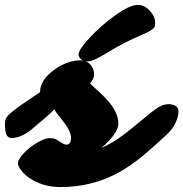

<svg xmlns="http://www.w3.org/2000/svg" viewBox="-71 -756 751 787"><path d="M398.9 -691.4Q460.4 -735.8 492.7 -735.8Q516.6 -735.8 533.2 -721.2Q564.9 -693.8 564.9 -662.6Q564.9 -656.7 562.5 -644.5Q553.2 -632.8 524.9 -619.6L475.6 -597.7Q436.5 -580.1 401.9 -559.6L348.6 -528.3Q308.1 -504.4 290 -504.4Q272 -504.4 261.5 -513.4Q251 -522.5 251 -533Q251 -543.5 263.9 -562Q276.9 -580.6 297.9 -602.8Q318.8 -625 345.5 -648.7Q372.1 -672.4 398.9 -691.4ZM309.6 -475.6Q314.5 -465.8 314.5 -450Q314.5 -434.1 298.3 -414.1Q311 -400.9 330.8 -383.5Q350.6 -366.2 369.1 -345.7Q414.1 -295.4 414.1 -249.5Q414.1 -219.2 372.6 -175.8Q359.9 -162.1 344.7 -150.4Q395.5 -169.9 466.8 -228L523.9 -274.9Q573.7 -316.4 590.6 -322.8Q607.4 -329.1 621.1 -329.1Q634.8 -329.1 647.7 -322.3Q660.6 -315.4 660.6 -300Q660.6 -284.7 655.8 -270.3Q650.9 -255.9 644 -243.7Q634.3 -226.1 615.7 -207.5Q564.5 -159.2 516.4 -118.9Q468.3 -78.6 417 -49.8Q308.6 10.7 176.8 10.7Q103 10.7 48.8 -26.9Q26.4 -42.5 14.4 -59.3Q2.4 -76.2 2.4 -85.7Q2.4 -95.2 8.8 -105.7Q15.1 -116.2 25.9 -127.4Q36.6 -138.7 50.5 -149.9Q64.5 -161.1 79.1 -169.9Q113.3 -189.9 130.1 -189.9Q147 -189.9 155.8 -185.8Q164.6 -181.6 171.9 -176.8Q191.9 -163.1 200.2 -163.1Q220.2 -163.1 220.2 -190.4Q220.2 -215.8 193.4 -251.5Q182.6 -266.1 170.9 -280.3Q159.2 -294.4 151.4 -308.1Q135.7 -290 112.3 -271L64.9 -231Q15.6 -188.5 -26.4 -190.4Q-50.8 -192.4 -50.8 -244.6Q-50.8 -253.9 -49.3 -262.7Q-46.9 -277.8 -19.5 -299.3Q7.8 -320.8 20.3 -328.9Q32.7 -336.9 41.5 -343.3L93.3 -378.4Q93.3 -428.2 150.9 -469.7Q205.6 -508.8 259.3 -508.8Q293.5 -508.8 309.6 -475.6Z"/></svg>

Font: Sarina
Style: Regular
Weight: 400
Designer: James Grieshaber
Foundry: James Grieshaber
Version: Version 1.001